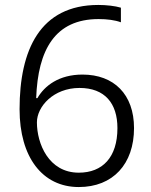

<svg xmlns="http://www.w3.org/2000/svg" viewBox="-20 -745 611 775"><path d="M59 -304C59 -111 151 10 298 10C436 10 521 -83 521 -228C521 -364 440 -444 313 -444C218 -444 160 -399 131 -349H126C133 -544 202 -668 378 -668C412 -668 444 -664 468 -655V-714C445 -721 409 -725 377 -725C141 -725 59 -543 59 -304ZM298 -48C176 -48 129 -166 129 -251C129 -315 196 -390 301 -390C403 -390 454 -328 454 -228C454 -110 394 -48 298 -48Z"/></svg>

Font: Noto Sans Thaana Light
Style: Regular
Weight: 300
Designer: David Williams
Foundry: Google Inc.
Version: Version 3.001